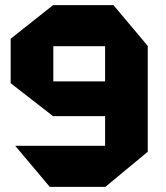

<svg xmlns="http://www.w3.org/2000/svg" viewBox="-20 -727 645 747"><path d="M187.4 -275.1V-410.2H388.9V-275.1ZM388.9 0V-547.2H554.9V-136.6L389.9 0ZM173.5 0 40 -158.8V-159.8H388.9V0ZM186.4 -275.1 21.5 -403.4V-576.2L186.4 -707H187.4V-275.1ZM187.4 -547.2V-707H421.4L554.9 -548.2V-547.2Z"/></svg>

Font: Foldit Thin
Style: Regular
Weight: 100
Designer: Sophia Tai
Foundry: Sophia Tai
Version: Version 1.003